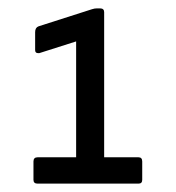

<svg xmlns="http://www.w3.org/2000/svg" viewBox="-20 -791 420 459"><path d="M70 -352Q60 -352 60 -361V-405Q60 -415 70 -415H162V-692L74 -664Q64 -663 64 -671V-714Q64 -725 72 -728L200 -769Q203 -770 206 -770.5Q209 -771 212 -771H219Q229 -771 229 -762V-415H311Q320 -415 320 -405V-361Q320 -352 311 -352Z"/></svg>

Font: Sofia Sans Semi Condensed
Style: Regular
Weight: 400
Designer: Botio Nikoltchev, Ani Petrova
Foundry: lettersoup
Version: Version 4.100; ttfautohint (v1.8.4.7-5d5b)